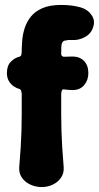

<svg xmlns="http://www.w3.org/2000/svg" viewBox="-20 -739 401 778"><path d="M149 19Q125 19 103 9Q81 -1 68.5 -19.5Q56 -38 58 -62Q62 -109 64 -143.5Q66 -178 67 -209.5Q68 -241 68 -276Q68 -311 68 -357Q68 -363 66 -370Q64 -377 58 -379Q48 -381 36 -389Q24 -397 16 -410.5Q8 -424 8 -443Q8 -473 24 -489Q40 -505 58 -509Q65 -511 66.5 -517.5Q68 -524 68 -531Q68 -550 70 -575Q72 -600 80 -625Q88 -650 105 -671.5Q122 -693 152 -706Q182 -719 228 -719Q272 -719 307 -709Q335 -701 351 -678Q367 -655 357 -628Q349 -602 323.5 -588.5Q298 -575 272 -577Q264 -577 259 -577Q254 -577 248 -575Q238 -575 233.5 -568.5Q229 -562 228.5 -550Q228 -538 228 -520Q228 -515 231 -512.5Q234 -510 237 -509Q247 -509 257.5 -509.5Q268 -510 274 -510Q303 -510 320.5 -492Q338 -474 338 -443Q338 -414 321 -394Q304 -374 274 -374Q264 -374 256 -375Q248 -376 237 -377Q232 -377 230 -370.5Q228 -364 228 -357Q228 -311 228 -276Q228 -241 229 -209.5Q230 -178 232 -143.5Q234 -109 238 -62Q240 -38 227.5 -19.5Q215 -1 194 9Q173 19 149 19Z"/></svg>

Font: Winky Sans
Style: Bold
Weight: 700
Designer: Simon Atzbach
Foundry: typofactur
Version: Version 1.205